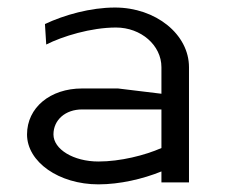

<svg xmlns="http://www.w3.org/2000/svg" viewBox="-20 -725 614 510"><path d="M408.8 -331.8C364.8 -312.4 299.6 -296 241.4 -296C175.2 -296 122 -328.5 122 -367.9C122 -406.4 153.6 -434.3 198 -434.3H408.8ZM482 -240.5V-546.5C482 -633.8 393.9 -705 285.5 -705C220.1 -705 150.9 -685.3 99.4 -661.2L102.8 -606.7C145.8 -628.6 221.8 -651.9 288.1 -651.9C354.7 -651.9 408.8 -604.7 408.8 -546.5V-476L293.4 -490H198C113.2 -490 51.8 -439 51.8 -367.9C51.8 -294.7 136.7 -235.3 241.4 -235.3C298.4 -235.3 359.4 -249.6 408.8 -269.6V-240.5Z"/></svg>

Font: Resamitz
Style: Bold
Weight: 700
Designer: gluk
Foundry: gluk
Version: Version 0.047